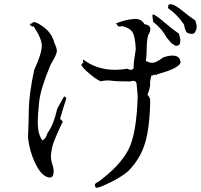

<svg xmlns="http://www.w3.org/2000/svg" viewBox="-20 -824 947 905"><path d="M436 61Q448 61 498.5 36.5Q549 12 583 -16Q640 -73 663 -147Q686 -221 688 -351Q687 -366 675 -377Q688 -411 688 -427L687 -432Q688 -446 693 -466H691Q691 -467 716 -473Q716 -469 718 -469Q719 -469 721 -474Q782 -491 805 -504.5Q828 -518 831 -528Q830 -562 793 -562Q772 -562 749 -553Q715 -528 700 -528Q699 -528 691 -528.5Q683 -529 667 -537Q671 -551 671.5 -595Q672 -639 679 -659Q689 -676 689 -687Q689 -691 685.5 -698.5Q682 -706 661 -710Q647 -735 617 -735Q612 -735 589.5 -732Q567 -729 522 -712Q524 -714 526 -714Q529 -714 532 -706.5Q535 -699 545 -699L555 -701Q591 -693 604 -673Q617 -653 620 -592Q610 -533 610 -512V-503Q606 -495 597 -495Q590 -495 580 -500Q550 -495 522 -495Q436 -495 373 -543Q371 -542 371 -538Q371 -534 373 -527Q364 -525 364 -519Q364 -509 399.5 -478.5Q435 -448 455 -441Q475 -445 489 -445Q496 -445 501 -444Q531 -440 594 -440Q603 -443 609 -443Q622 -443 624 -428Q626 -413 629 -371Q624 -193 585 -118Q546 -43 445 32Q427 40 427 48Q427 54 432 60Q433 61 436 61ZM214 13Q233 13 233 -16Q233 -33 224 -58Q220 -72 220 -88Q220 -104 226.5 -132.5Q233 -161 276 -251Q266 -263 263 -263Q262 -263 262 -261V-260Q284 -336 290 -351Q292 -356 292 -359Q292 -366 286 -367Q285 -370 284 -370Q282 -370 277.5 -361.5Q273 -353 250 -312Q232 -234 204 -197Q194 -169 188 -169H187Q185 -163 182 -163Q176 -163 167 -186Q158 -209 158 -253Q158 -280 164.5 -343Q171 -406 218 -518Q248 -568 248 -583Q248 -598 236 -622Q225 -669 181 -700Q152 -720 140 -720Q134 -720 132 -714Q121 -713 121 -709Q121 -705 136 -696L134 -702L135 -703L138 -700Q177 -643 177 -608Q177 -572 141 -494Q117 -379 116 -311.5Q115 -244 112 -175Q119 -113 143.5 -60Q168 -7 195 7Q206 13 214 13ZM811 -608Q830 -608 830 -632Q830 -645 823 -666Q799 -681 752 -721Q711 -756 701 -756L699 -755V-739Q700 -739 702 -721Q745 -687 764 -649Q790 -616 794 -616Q795 -616 795 -617Q804 -608 811 -608ZM883 -664Q895 -664 901 -675Q907 -686 907 -697Q907 -711 900 -728Q878 -742 835 -777Q802 -804 784 -804Q778 -804 774 -801L772 -788Q772 -786 774 -784Q813 -758 847 -709Q854 -674 862 -670Q874 -664 883 -664Z"/></svg>

Font: Xiaobo Songti 小帛宋体
Style: Regular
Weight: 400
Version: Version 1.501;March 17, 2024;FontCreator 14.0.0.2814 64-bit